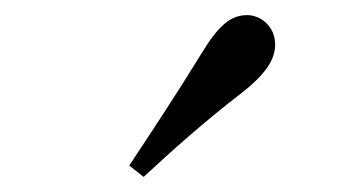

<svg xmlns="http://www.w3.org/2000/svg" viewBox="-20 -849 478 254"><path d="M151 -630 170 -615C209 -651 248 -686 297 -724C331 -750 344 -770 344 -790C344 -814 325 -829 307 -829C285 -829 269 -815 247 -779C212 -722 182 -677 151 -630Z"/></svg>

Font: Source Han Serif CN Medium
Style: Regular
Weight: 500
Designer: Ryoko NISHIZUKA 西塚涼子 (kana & ideographs); Frank Grießhammer (Latin, Greek & Cyrillic); Wenlong ZHANG 张文龙 (bopomofo); San
Foundry: Adobe
Version: Version 2.002;hotconv 1.1.0;makeotfexe 2.6.0